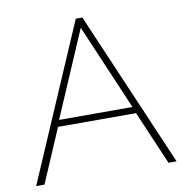

<svg xmlns="http://www.w3.org/2000/svg" viewBox="-80 -786 834 863"><g transform="rotate(-10 337.5 -355.0)"><path d="M322 -710H352L657 0H620L515 -245H159L54 0H16ZM504 -275 337 -666 169 -275Z"/></g></svg>

Font: Raleway-v4020 ExtraLight
Style: Regular
Weight: 275
Designer: Matt McInerney, Pablo Impallari, Rodrigo Fuenzalida
Foundry: Matt McInerney, Pablo Impallari, Rodrigo Fuenzalida
Version: Version 4.020;PS 004.020;hotconv 1.0.88;makeotf.lib2.5.64775